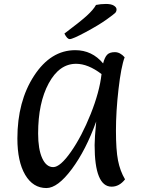

<svg xmlns="http://www.w3.org/2000/svg" viewBox="-20 -938 727 972"><path d="M215 14Q147 14 107.5 -53Q68 -120 68 -237Q68 -425 152.5 -554.5Q237 -684 361 -684Q446 -684 502 -617Q510 -648 522.5 -661Q535 -674 561.5 -674Q588 -674 611 -648Q593 -600 580 -487Q567 -374 567 -276.5Q567 -179 577.5 -125.5Q588 -72 613 -30Q584 7 545 7Q459 7 459 -204Q459 -238 467 -323Q415 -178 343.5 -82Q272 14 215 14ZM365 -615Q280 -615 226.5 -516Q173 -417 173 -262Q173 -183 193.5 -137.5Q214 -92 249.5 -92Q285 -92 339.5 -170Q394 -248 439 -360.5Q484 -473 494 -563Q426 -615 365 -615ZM333 -740Q320 -740 306 -768Q386 -828 419.5 -858.5Q453 -889 466 -913Q490 -918 516.5 -918Q543 -918 556.5 -909.5Q570 -901 570 -890.5Q570 -880 563.5 -873Q557 -866 518.5 -838.5Q480 -811 414 -775.5Q348 -740 333 -740Z"/></svg>

Font: Paprika
Style: Regular
Weight: 400
Designer: Eduardo Rodriguez Tunni
Foundry: Eduardo Rodriguez Tunni
Version: Version 1.001